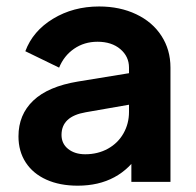

<svg xmlns="http://www.w3.org/2000/svg" viewBox="-20 -576 620 608"><path d="M38.5 -144.2Q38.5 -213 85.5 -257.6Q132.5 -302.2 226.8 -317.8L404.5 -346.8V-247.2L251.5 -220.5Q212.8 -213.8 193.8 -195.9Q174.8 -178 174.8 -148.8Q174.8 -121 195.9 -104.2Q217 -87.5 249.8 -87.5Q290 -87.5 321.9 -105.2Q353.8 -123 371.1 -153.8Q388.5 -184.5 388.5 -221.5V-362Q388.5 -397.2 361 -420.5Q333.5 -443.8 288.8 -443.8Q246.8 -443.8 214.6 -421.6Q182.5 -399.5 167.2 -361.8L60.2 -413.8Q84 -477.8 148 -516.6Q212 -555.5 294 -555.5Q359.5 -555.5 411.1 -531Q462.8 -506.5 491.2 -462.5Q519.8 -418.5 519.8 -362V0H396V-92.8L424.2 -94.5Q391.8 -41.5 342.1 -14.8Q292.5 12 226 12Q169.2 12 126.9 -7.1Q84.5 -26.2 61.5 -61.5Q38.5 -96.8 38.5 -144.2Z"/></svg>

Font: Trafiko Sans Variable
Style: Regular
Weight: 400
Designer: Gumpita Rahayu / Trafiko
Foundry: Tokotype / Trafiko
Version: Version 0.001;FEAKit 1.0